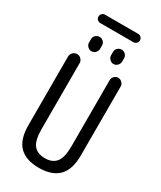

<svg xmlns="http://www.w3.org/2000/svg" viewBox="-254 -1115 1009 1207"><g transform="rotate(30 250.0 -511.0)"><path d="M370.1 -971.7H129.9Q117.2 -971.7 108.4 -980.5Q99.6 -989.3 99.6 -1002Q99.6 -1014.6 108.4 -1023.4Q117.2 -1032.2 129.9 -1032.2H370.1Q382.8 -1032.2 391.6 -1023.4Q400.4 -1014.6 400.4 -1002Q400.4 -989.3 391.6 -980.5Q382.8 -971.7 370.1 -971.7ZM290 -855.5Q290 -872.1 302.2 -883.3Q314.5 -894.5 330.1 -894.5Q345.7 -894.5 357.9 -883.3Q370.1 -872.1 370.1 -855.5V-830.1Q370.1 -814.5 357.9 -802.2Q345.7 -790 330.1 -790Q314.5 -790 302.2 -802.2Q290 -814.5 290 -830.1ZM129.9 -855.5Q129.9 -872.1 142.1 -883.3Q154.3 -894.5 169.9 -894.5Q185.5 -894.5 197.8 -883.3Q210 -872.1 210 -855.5V-830.1Q210 -814.5 197.8 -802.2Q185.5 -790 169.9 -790Q154.3 -790 142.1 -802.2Q129.9 -814.5 129.9 -830.1ZM59.6 -190.4V-688.5Q59.6 -705.1 72.3 -717.8Q85 -730.5 102.1 -730.5Q119.1 -730.5 131.3 -717.8Q143.6 -705.1 143.6 -688.5V-210Q143.6 -128.9 170.4 -95.2Q197.3 -61.5 252 -61.5Q306.6 -61.5 333.5 -95.2Q360.4 -128.9 360.4 -210V-690.4Q360.4 -706.1 372.1 -718.3Q383.8 -730.5 399.9 -730.5Q416 -730.5 428.2 -718.3Q440.4 -706.1 440.4 -690.4V-190.4Q440.4 -87.9 392.6 -39.1Q344.7 9.8 250 9.8Q155.3 9.8 107.4 -38.6Q59.6 -86.9 59.6 -190.4Z"/></g></svg>

Font: Rounded Mgen+ 1m regular
Style: Regular
Weight: 400
Designer: [Source Han Sans]
Ryoko NISHIZUKA  (kana & ideographs); Paul D. Hunt (Latin, Greek & Cyrillic); Wenlong ZHANG  (bopomofo
Version: Version 1.059.20150602